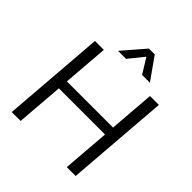

<svg xmlns="http://www.w3.org/2000/svg" viewBox="-243 -1089 1253 1253"><g transform="rotate(45 383.0 -463.0)"><path d="M633 -712H715L659 0H577L603 -327H177L151 0H69L125 -712H207L182 -396H608ZM351 -773H277L409 -926H463L571 -773H499L435 -877Z"/></g></svg>

Font: PRinguin Sans
Style: Italic
Weight: 400
Designer: Vernon Adams
Foundry: Vernon Adams
Version: ""